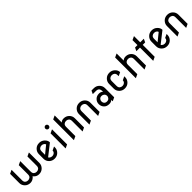

<svg xmlns="http://www.w3.org/2000/svg" viewBox="569 -2777 4815 4815"><g transform="rotate(-45 2977.0 -369.0)"><path d="M786.1 -556.6V-185.5Q786.1 -105 725.6 -45.4Q668.9 9.8 583.5 9.8Q505.9 9.8 449.2 -46.9Q438.5 -57.6 429.7 -72.3Q420.9 -58.1 410.2 -47.4Q349.1 9.8 275.9 9.8Q191.4 9.8 133.8 -45.4Q73.2 -104 73.2 -185.5V-512.7L166 -556.6H170.9V-185.5Q170.9 -129.4 201.4 -103.3Q231.9 -77.1 275.9 -77.1Q319.8 -77.1 350.3 -103.3Q380.9 -129.4 380.9 -185.5V-512.7L473.6 -556.6H478.5V-185.5Q478.5 -129.4 509 -103.3Q539.6 -77.1 583.5 -77.1Q627.4 -77.1 658 -103.3Q688.5 -129.4 688.5 -185.5V-512.7L781.2 -556.6Z M1337.9 -216.3V-185.5Q1337.9 -105 1277.3 -45.4Q1220.7 9.8 1135.3 9.8Q1050.8 9.8 993.2 -45.4Q932.6 -104 932.6 -185.5V-351.6Q932.6 -432.1 993.2 -491.7Q1049.8 -546.9 1135.3 -546.9Q1218.3 -546.9 1277.3 -491.7Q1337.9 -435.1 1337.9 -365.7V-364.7L1040 -131.3Q1047.4 -114.7 1060.5 -103.5Q1091.3 -77.1 1135.3 -77.1Q1179.2 -77.1 1209.7 -103.5Q1240.2 -129.9 1240.2 -172.4L1333 -216.3ZM1030.3 -230 1234.4 -395.5Q1226.6 -419.4 1210 -433.6Q1179.2 -460 1135.3 -460Q1091.3 -460 1060.8 -433.8Q1030.3 -407.7 1030.3 -351.6Z M1516.1 -645Q1499 -662.6 1499 -687.3Q1499 -711.9 1516.1 -729.5Q1533.2 -747.1 1557.6 -747.1Q1582 -747.1 1599.1 -729.5Q1616.2 -711.9 1616.2 -687.3Q1616.2 -662.6 1599.1 -645Q1582 -627.4 1557.6 -627.4Q1533.2 -627.4 1516.1 -645ZM1508.8 19.5V-512.7L1601.6 -556.6H1606.4V-24.4L1513.7 19.5Z M1801.8 19.5V-712.9L1894.5 -756.8H1899.4V-505.4Q1936 -546.9 2004.4 -546.9Q2088.9 -546.9 2146.5 -491.7Q2207 -433.1 2207 -351.6V-24.4L2114.3 19.5H2109.4V-351.6Q2109.4 -407.7 2078.9 -433.8Q2048.3 -460 2004.4 -460Q1960.4 -460 1929.9 -433.8Q1899.4 -407.7 1899.4 -351.6V-24.4L1806.6 19.5Z M2353.5 19.5V-351.6Q2353.5 -432.1 2414.1 -491.7Q2470.7 -546.9 2556.2 -546.9Q2640.6 -546.9 2698.2 -491.7Q2758.8 -433.1 2758.8 -351.6V-24.4L2666 19.5H2661.1V-351.6Q2661.1 -407.7 2630.6 -433.8Q2600.1 -460 2556.2 -460Q2512.2 -460 2481.7 -433.8Q2451.2 -407.7 2451.2 -351.6V-24.4L2358.4 19.5Z M3276.4 -24.4 3183.6 19.5H3178.7V-31.7Q3139.6 9.8 3073.7 9.8Q2982.4 9.8 2931.6 -45.4Q2880.9 -100.6 2880.9 -175.8Q2880.9 -253.9 2936 -308.6Q2989.3 -361.3 3073.7 -361.3Q3133.8 -361.3 3178.7 -319.8Q3178.7 -406.2 3148.4 -433.6Q3119.1 -460 3073.7 -460H2955.1V-464.8L2994.1 -546.9H3073.7Q3159.2 -546.9 3215.8 -491.7Q3276.4 -432.6 3276.4 -351.6ZM2976.6 -175.8Q2976.6 -132.3 3002.9 -104Q3028.3 -76.7 3074.2 -76.7Q3122.1 -76.7 3148.4 -104.5Q3177.7 -135.7 3177.7 -174.8Q3177.7 -218.8 3147.5 -246.1Q3117.2 -273.4 3074.7 -273.4Q3030.3 -273.4 3003.4 -244.6Q2976.6 -215.8 2976.6 -175.8Z M3828.1 -216.3V-185.5Q3828.1 -105 3767.6 -45.4Q3710.9 9.8 3625.5 9.8Q3541 9.8 3483.4 -45.4Q3422.9 -104 3422.9 -185.5V-351.6Q3422.9 -432.6 3483.4 -491.7Q3540 -546.9 3625.5 -546.9Q3709 -546.9 3767.6 -491.7Q3828.1 -434.6 3828.1 -365.7V-364.7L3735.4 -320.8H3730.5V-351.6Q3730.5 -407.7 3700 -433.8Q3669.4 -460 3625.5 -460Q3581.5 -460 3551 -433.8Q3520.5 -407.7 3520.5 -351.6V-185.5Q3520.5 -129.4 3551 -103.3Q3581.5 -77.1 3625.5 -77.1Q3669.4 -77.1 3700 -103.5Q3730.5 -129.9 3730.5 -172.4L3823.2 -216.3Z M3999 19.5V-712.9L4091.8 -756.8H4096.7V-505.4Q4133.3 -546.9 4201.7 -546.9Q4286.1 -546.9 4343.8 -491.7Q4404.3 -433.1 4404.3 -351.6V-24.4L4311.5 19.5H4306.6V-351.6Q4306.6 -407.7 4276.1 -433.8Q4245.6 -460 4201.7 -460Q4157.7 -460 4127.2 -433.8Q4096.7 -407.7 4096.7 -351.6V-24.4L4003.9 19.5Z M4615.2 19.5V-448.2H4489.7V-453.1L4529.3 -537.1H4615.2V-712.9L4708 -756.8H4712.9V-537.1H4838.4V-532.2L4798.8 -448.2H4712.9V-24.4L4620.1 19.5Z M5329.1 -216.3V-185.5Q5329.1 -105 5268.6 -45.4Q5211.9 9.8 5126.5 9.8Q5042 9.8 4984.4 -45.4Q4923.8 -104 4923.8 -185.5V-351.6Q4923.8 -432.1 4984.4 -491.7Q5041 -546.9 5126.5 -546.9Q5209.5 -546.9 5268.6 -491.7Q5329.1 -435.1 5329.1 -365.7V-364.7L5031.2 -131.3Q5038.6 -114.7 5051.8 -103.5Q5082.5 -77.1 5126.5 -77.1Q5170.4 -77.1 5200.9 -103.5Q5231.4 -129.9 5231.4 -172.4L5324.2 -216.3ZM5021.5 -230 5225.6 -395.5Q5217.8 -419.4 5201.2 -433.6Q5170.4 -460 5126.5 -460Q5082.5 -460 5052 -433.8Q5021.5 -407.7 5021.5 -351.6Z M5475.6 19.5V-351.6Q5475.6 -432.1 5536.1 -491.7Q5592.8 -546.9 5678.2 -546.9Q5762.7 -546.9 5820.3 -491.7Q5880.9 -433.1 5880.9 -351.6V-24.4L5788.1 19.5H5783.2V-351.6Q5783.2 -407.7 5752.7 -433.8Q5722.2 -460 5678.2 -460Q5634.3 -460 5603.8 -433.8Q5573.2 -407.7 5573.2 -351.6V-24.4L5480.5 19.5Z"/></g></svg>

Font: Nova Round
Style: Book
Weight: 400
Version: Version 2.000